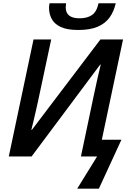

<svg xmlns="http://www.w3.org/2000/svg" viewBox="-20 -955 805 1172"><path d="M457.5 -772Q389.2 -772 350.3 -790.5Q311.5 -809.1 295.4 -839.8Q279.3 -870.6 279.3 -907.2Q279.3 -922.4 282.7 -935.1H383.3Q381.3 -920.4 381.3 -909.7Q381.3 -843.3 465.8 -843.3Q512.2 -843.3 541.3 -863Q570.3 -882.8 581.5 -935.1H686.5Q675.3 -885.3 649.2 -848.6Q623 -812 576.7 -792Q530.3 -772 457.5 -772ZM451.2 196.8 572.8 0H474.1L553.2 -376Q563 -421.9 573.7 -470.2Q584.5 -518.6 594.7 -560.1L591.8 -561L172.9 0H33.7L184.6 -713.9H292.5L212.4 -338.4Q206.5 -311.5 199 -278.3Q191.4 -245.1 184.1 -214.4Q176.8 -183.6 171.4 -162.6H174.8L592.8 -713.9H731L601.6 -102.1H721.2L583.5 196.8Z"/></svg>

Font: Open Sans SemiBold
Style: Italic
Weight: 600
Italic angle: -12°
Designer: Monotype Design Team
Foundry: Monotype Imaging Inc.
Version: Version 3.003; ttfautohint (v1.8.4)